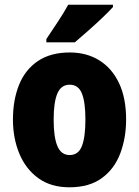

<svg xmlns="http://www.w3.org/2000/svg" viewBox="-20 -786 592 816"><path d="M516 -278Q516 -201 491.5 -135Q467 -69 413.5 -29.5Q360 10 275 10Q196 10 142.5 -29Q89 -68 62 -133.5Q35 -199 35 -278Q35 -361 61 -425.5Q87 -490 141 -526.5Q195 -563 277 -563Q348 -563 402 -529.5Q456 -496 486 -432.5Q516 -369 516 -278ZM208 -277Q208 -203 224 -165Q240 -127 276 -127Q313 -127 328 -165Q343 -203 343 -278Q343 -352 328 -389Q313 -426 276 -426Q240 -426 224 -389Q208 -352 208 -277ZM460 -756Q444 -738 415.5 -711Q387 -684 355.5 -656Q324 -628 298 -606H177V-620Q201 -656 226.5 -694.5Q252 -733 270 -766H460Z"/></svg>

Font: Noto Sans Lao Condensed Black
Style: Regular
Weight: 900
Width: 3
Designer: Monotype Design Team
Foundry: Monotype Imaging Inc.
Version: Version 2.003; ttfautohint (v1.8.4.7-5d5b)